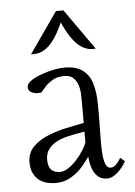

<svg xmlns="http://www.w3.org/2000/svg" viewBox="-48 -651 495 705"><g transform="rotate(-5 199.0 -298.5)"><path d="M389.2 -41.5Q388.2 -39.1 382.1 -29.8Q376 -20.5 366.5 -10.3Q356.9 0 344.7 8.1Q332.5 16.1 319.3 16.1Q300.3 16.1 288.6 7.3Q276.9 -1.5 270 -14.6Q263.2 -27.8 260.3 -42.7Q257.3 -57.6 256.3 -69.3Q252.9 -66.4 243.7 -52.7Q234.4 -39.1 218.8 -23.7Q203.1 -8.3 180.4 3.9Q157.7 16.1 127.9 16.1Q113.3 16.1 97.4 12.2Q81.5 8.3 68.8 -1.2Q56.2 -10.7 47.9 -27.1Q39.6 -43.5 39.6 -67.9Q39.6 -102.5 62.5 -125.5Q85.4 -148.4 119.6 -161.6Q153.8 -174.8 182.4 -180.9Q210.9 -187 250.5 -194.8V-276.4Q250.5 -287.1 249.8 -303.5Q249 -319.8 243.9 -335.2Q238.8 -350.6 227.3 -361.6Q215.8 -372.6 194.3 -372.6Q168 -372.6 151.1 -362.3Q134.3 -352.1 126.5 -343.8Q118.7 -335.4 105 -319.3Q88.4 -317.4 78.9 -320.1Q69.3 -322.8 63.2 -328.4Q57.1 -334 57.1 -343.8Q57.1 -357.9 78.6 -370.6Q100.1 -383.3 134.5 -393.3Q168.9 -403.3 199.7 -403.3Q227.5 -403.3 246.6 -395.3Q265.6 -387.2 277.8 -373.3Q290 -359.4 296.4 -341.1Q302.7 -322.8 305.4 -302.2Q308.1 -281.7 308.3 -260.3Q308.6 -238.8 308.6 -218.8Q308.6 -181.6 307.6 -146.5Q306.6 -111.3 308.1 -83.7Q309.6 -56.2 315.7 -39.3Q321.8 -22.5 335.9 -22.5Q354 -22.5 372.6 -55.7ZM250.5 -162.6Q210.9 -156.7 182.9 -149.4Q154.8 -142.1 138.4 -130.9Q122.1 -119.6 113.5 -105.7Q105 -91.8 105 -71.8Q105 -22.9 147.9 -22.9Q163.6 -22.9 180.2 -34.2Q196.8 -45.4 210.9 -61.3Q225.1 -77.1 235.8 -94.2Q246.6 -111.3 250.5 -122.6ZM212.4 -612.8 318.4 -462.4H307.1Q249.5 -461.9 205.6 -554.7L198.7 -569.8L191.9 -555.2Q149.4 -462.9 90.8 -462.4H79.6L184.6 -612.8Z"/></g></svg>

Font: Lancelot
Style: Regular
Weight: 400
Designer: Marion Kadi
Foundry: Marion Kadi, Anton Koovit
Version: 1.004